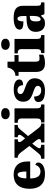

<svg xmlns="http://www.w3.org/2000/svg" viewBox="1286 -2102 825 3438"><g transform="rotate(-90 1699.0 -382.5)"><path d="M301 10C452 10 509 -55 509 -113C509 -138 491 -155 468 -162C447 -110 412 -71 348 -71C267 -71 225 -128 223 -255H527V-309C527 -467 437 -551 289 -551C130 -551 38 -454 38 -266C38 -91 123 10 301 10ZM347 -324H225C225 -425 254 -480 294 -480C331 -480 348 -424 347 -324Z M576 0H826V-59H822C781 -59 765 -70 765 -92C765 -107 775 -122 786 -138L846 -219L893 -161C924 -123 928 -107 928 -92C928 -70 910 -59 872 -59H867V0H1207V-59H1195C1171 -59 1149 -75 1120 -112L982 -293L1081 -411C1123 -462 1137 -477 1173 -477H1182V-536H960V-477H964C989 -477 1005 -470 1005 -446C1005 -428 993 -413 978 -393L941 -346L895 -402C880 -421 874 -434 874 -448C874 -464 883 -477 921 -477H925V-536H594V-477H606C634 -477 659 -459 687 -424L805 -269L686 -123C647 -75 630 -59 585 -59H576Z M1383 -621C1437 -621 1483 -648 1483 -698C1483 -751 1437 -775 1383 -775C1327 -775 1284 -751 1284 -698C1284 -648 1327 -621 1383 -621ZM1226 0H1548V-59H1538C1503 -59 1479 -75 1479 -130V-536H1220V-477H1237C1271 -477 1297 -461 1297 -410V-133C1297 -76 1273 -59 1237 -59H1226Z M1796 10C1943 10 2017 -63 2017 -171C2017 -274 1948 -313 1847 -346C1760 -375 1735 -392 1735 -431C1735 -465 1764 -483 1802 -483C1853 -483 1893 -448 1893 -382C1964 -382 1995 -406 1995 -453C1995 -500 1946 -550 1818 -550C1685 -550 1597 -497 1597 -381C1597 -280 1654 -237 1768 -201C1845 -176 1881 -157 1881 -118C1881 -86 1859 -58 1799 -58C1735 -58 1690 -95 1690 -185C1636 -185 1592 -164 1592 -108C1592 -42 1638 10 1796 10Z M2288 10C2366 10 2418 -9 2440 -21V-97C2420 -91 2394 -88 2369 -88C2324 -88 2314 -112 2314 -167V-463H2432V-536H2314V-661H2210C2201 -619 2184 -586 2167 -567C2149 -546 2114 -520 2061 -519V-463H2130V-150C2130 -32 2191 10 2288 10Z M2625 -621C2679 -621 2725 -648 2725 -698C2725 -751 2679 -775 2625 -775C2569 -775 2526 -751 2526 -698C2526 -648 2569 -621 2625 -621ZM2468 0H2790V-59H2780C2745 -59 2721 -75 2721 -130V-536H2462V-477H2479C2513 -477 2539 -461 2539 -410V-133C2539 -76 2515 -59 2479 -59H2468Z M2997 10C3064 10 3090 -7 3132 -59H3142L3165 0H3375V-59H3371C3329 -59 3315 -75 3315 -129V-382C3315 -506 3243 -551 3099 -551C2984 -551 2888 -520 2888 -445C2888 -395 2935 -376 3035 -376C3035 -447 3054 -483 3083 -483C3116 -483 3132 -449 3132 -375V-322L3056 -319C2917 -314 2848 -264 2848 -155C2848 -43 2915 10 2997 10ZM3071 -68C3046 -68 3035 -98 3035 -151C3035 -220 3052 -255 3104 -260L3133 -263V-191C3133 -117 3109 -68 3071 -68Z"/></g></svg>

Font: Noto Serif Georgian SemiCondensed Black
Style: Regular
Weight: 900
Width: 4
Designer: Monotype Design Team, Akaki Razmadze
Foundry: Google LLC
Version: Version 2.003